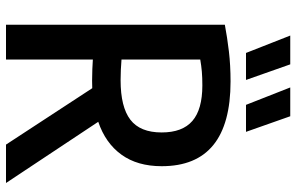

<svg xmlns="http://www.w3.org/2000/svg" viewBox="-194 -794 988 640"><g transform="rotate(90 300.0 -474.0)"><path d="M62.5 0V-729.5Q105 -737.5 151.2 -743Q197.5 -748.5 251.5 -748.5Q534 -748.5 534 -519Q534 -438 495.5 -384.8Q457 -331.5 386 -307.5L590 0H462L274 -287.5Q262 -287 249 -287Q226 -287 210.2 -287.8Q194.5 -288.5 178.5 -289.5V0ZM247.5 -382Q336.5 -382 379 -414.5Q421.5 -447 421.5 -519Q421.5 -588 383.2 -621.2Q345 -654.5 264.5 -654.5Q238.5 -654.5 218.5 -652.8Q198.5 -651 178.5 -647.5V-385Q198 -383.5 213 -382.8Q228 -382 247.5 -382ZM329.5 -800 271.5 -947.5H367.5L419.5 -800ZM156.5 -800 98.5 -947.5H194.5L246.5 -800Z"/></g></svg>

Font: Encode Sans Condensed SemiBold
Style: Regular
Weight: 600
Width: 3
Designer: Multiple Designers
Foundry: Impallari Type
Version: Version 3.000; ttfautohint (v1.8.3) -l 8 -r 50 -G 200 -x 14 